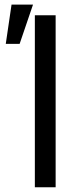

<svg xmlns="http://www.w3.org/2000/svg" viewBox="-20 -792 343 812"><path d="M215.3 -727.5V0H127.4V-727.5ZM4.4 -606.4 28.8 -772.5H119.6L63 -606.4Z"/></svg>

Font: Inter
Style: Regular
Weight: 400
Designer: Rasmus Andersson
Foundry: rsms
Version: Version 4.000;git-8c9346024